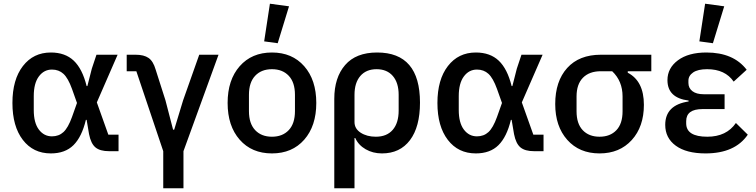

<svg xmlns="http://www.w3.org/2000/svg" viewBox="-20 -815 4077 1035"><path d="M619 -89V0H568Q519 0 494.5 -20.5Q470 -41 460 -92L447 -169H443Q421 -77 376 -32.5Q331 12 254 12Q159 12 103 -61Q47 -134 47 -260Q47 -386 103.5 -459Q160 -532 254 -532Q331 -532 377.5 -488Q424 -444 447 -351H451L475 -445L500 -520H614L502 -263L564 -89ZM260 -80Q297 -80 322 -103Q347 -126 368 -184L395 -260L368 -336Q347 -394 322 -417Q297 -440 260 -440Q217 -440 189.5 -403Q162 -366 162 -297V-222Q162 -153 189.5 -116.5Q217 -80 260 -80Z M860 200V0L715 -431H663V-520H711Q756 -520 781 -502.5Q806 -485 819 -440L872 -274L913 -116H919L967 -274L1054 -520H1158L969 0V200Z M1620 -62Q1555 12 1446 12Q1337 12 1272 -62Q1207 -136 1207 -260Q1207 -384 1272 -458Q1337 -532 1446 -532Q1555 -532 1620 -458Q1685 -384 1685 -260Q1685 -136 1620 -62ZM1570 -216V-304Q1570 -371 1536.5 -406.5Q1503 -442 1446 -442Q1389 -442 1355.5 -406.5Q1322 -371 1322 -304V-216Q1322 -149 1355.5 -113.5Q1389 -78 1446 -78Q1503 -78 1536.5 -113.5Q1570 -149 1570 -216ZM1538 -781 1477 -582 1404 -592 1435 -795Z M1782 200V-282Q1782 -397 1840.5 -464.5Q1899 -532 2013 -532Q2244 -532 2244 -262Q2244 -131 2190 -59.5Q2136 12 2039 12Q1990 12 1951 -10.5Q1912 -33 1895 -71H1891V200ZM2006 -78Q2065 -78 2097 -115Q2129 -152 2129 -219V-304Q2129 -369 2097.5 -405.5Q2066 -442 2010 -442Q1954 -442 1922.5 -405.5Q1891 -369 1891 -304V-157Q1891 -121 1924.5 -99.5Q1958 -78 2006 -78Z M2910 -89V0H2859Q2810 0 2785.5 -20.5Q2761 -41 2751 -92L2738 -169H2734Q2712 -77 2667 -32.5Q2622 12 2545 12Q2450 12 2394 -61Q2338 -134 2338 -260Q2338 -386 2394.5 -459Q2451 -532 2545 -532Q2622 -532 2668.5 -488Q2715 -444 2738 -351H2742L2766 -445L2791 -520H2905L2793 -263L2855 -89ZM2551 -80Q2588 -80 2613 -103Q2638 -126 2659 -184L2686 -260L2659 -336Q2638 -394 2613 -417Q2588 -440 2551 -440Q2508 -440 2480.5 -403Q2453 -366 2453 -297V-222Q2453 -153 2480.5 -116.5Q2508 -80 2551 -80Z M3491 -431H3364V-423Q3451 -378 3451 -250Q3451 -132 3385.5 -60Q3320 12 3212 12Q3103 12 3038 -61Q2973 -134 2973 -254Q2973 -377 3037.5 -448.5Q3102 -520 3219 -520H3491ZM3280 -431H3219Q3157 -431 3122.5 -396Q3088 -361 3088 -295V-215Q3088 -148 3121.5 -113Q3155 -78 3212 -78Q3269 -78 3302.5 -113Q3336 -148 3336 -215V-295Q3336 -378 3280 -431Z M3947 -152 4011 -89Q3942 12 3783 12Q3680 12 3623 -29.5Q3566 -71 3566 -142Q3566 -249 3692 -268V-273Q3578 -287 3578 -383Q3578 -448 3634.5 -490Q3691 -532 3788 -532Q3934 -532 4005 -439L3935 -375Q3889 -442 3792 -442Q3742 -442 3716.5 -424.5Q3691 -407 3691 -380V-368Q3691 -340 3712.5 -323.5Q3734 -307 3773 -307H3886V-227H3767Q3679 -227 3679 -162V-150Q3679 -78 3793 -78Q3896 -78 3947 -152ZM3884 -781 3823 -582 3750 -592 3781 -795Z"/></svg>

Font: IBM Plex Sans Medm
Style: Regular
Weight: 500
Designer: Mike Abbink, Paul van der Laan, Pieter van Rosmalen
Foundry: Bold Monday
Version: Version 3.005